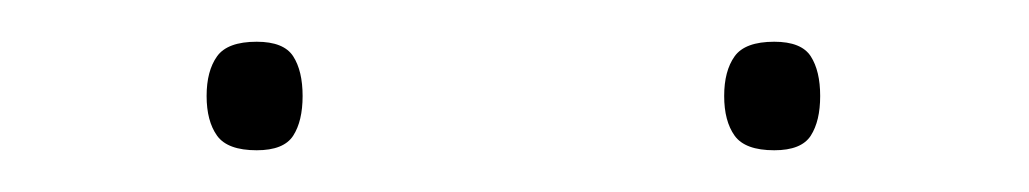

<svg xmlns="http://www.w3.org/2000/svg" viewBox="-20 -739 493 92"><path d="M351 -667Q337 -667 332 -674Q327 -681 327 -693Q327 -705 332 -712Q337 -719 351 -719Q364 -719 368.5 -712Q373 -705 373 -693Q373 -681 368.5 -674Q364 -667 351 -667ZM103 -667Q89 -667 84 -674Q79 -681 79 -693Q79 -705 84 -712Q89 -719 103 -719Q116 -719 120.5 -712Q125 -705 125 -693Q125 -681 120.5 -674Q116 -667 103 -667Z"/></svg>

Font: Georama Extended ExtraLight
Style: Regular
Weight: 200
Width: 7
Designer: Jean-Baptiste Levee
Foundry: Production Type
Version: Version 1.000